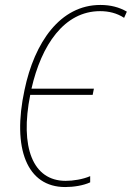

<svg xmlns="http://www.w3.org/2000/svg" viewBox="-20 -745 532 775"><path d="M243 10C277 10 316 4 344 -9V-34C314 -21 275 -15 245 -15C112 -15 60 -151 102 -362H354L359 -387H107C147 -563 239 -700 384 -700C419 -700 452 -692 481 -673L492 -698C461 -716 426 -725 385 -725C223 -725 119 -574 79 -382C28 -145 89 10 243 10Z"/></svg>

Font: Noto Sans Condensed Thin
Style: Italic
Weight: 100
Width: 3
Italic angle: -12°
Designer: Monotype Design Team
Foundry: Monotype Imaging Inc.
Version: Version 2.013